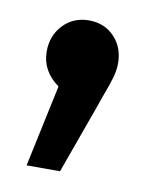

<svg xmlns="http://www.w3.org/2000/svg" viewBox="-49 -180 306 390"><g transform="rotate(10 104.5 15.0)"><path d="M178 -65Q178 -51 173.5 -35.5Q169 -20 162 -1.5Q155 17 153 24L100 171H31L67 2Q31 -24 31 -64Q31 -97 52 -119Q73 -141 105 -141Q137 -141 157.5 -119.5Q178 -98 178 -65Z"/></g></svg>

Font: Fira Sans Extra Condensed Medium
Style: Regular
Weight: 500
Width: 1
Designer: Carrois Corporate & Edenspiekermann AG
Foundry: Carrois Corporate GbR & Edenspiekermann AG
Version: Version 4.203